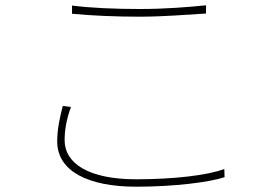

<svg xmlns="http://www.w3.org/2000/svg" viewBox="-20 -698 1040 725"><path d="M252 -677V-646C328 -639 412 -635 508 -635C597 -635 692 -643 758 -647V-678C690 -671 602 -664 508 -664C413 -664 322 -668 252 -677ZM248 -294 217 -298C206 -255 196 -210 196 -164C196 -50 316 7 494 7C638 7 772 -10 828 -29L827 -60C765 -36 635 -21 494 -21C318 -21 224 -79 224 -169C224 -209 232 -251 248 -294Z"/></svg>

Font: Harano Aji Gothic TW ExtraLight
Style: Regular
Weight: 250
Foundry: Masamichi Hosoda
Version: HaranoAjiGothicTW-ExtraLight version 20230610;ttx 4.39.4